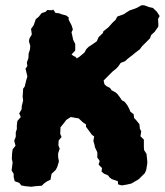

<svg xmlns="http://www.w3.org/2000/svg" viewBox="-20 -697 627 730"><path d="M99 13 77 11 61 8 53 -2 36 -8 32 -24V-36L24 -49L26 -63L28 -79L25 -93L26 -114L28 -129L39 -143L34 -162L40 -177V-194L44 -206V-220L46 -237L59 -252L53 -266L62 -281L63 -295L68 -315L66 -330L67 -342L68 -360L74 -368L79 -389L84 -406L82 -415L77 -436L84 -446L82 -459L88 -476L89 -494L94 -509L95 -523L90 -540L92 -551L101 -566L98 -587L108 -601L116 -624L127 -633L138 -647L153 -652L160 -659L178 -658L182 -661L191 -648L208 -646L210 -644L232 -638L241 -631V-622L252 -601L257 -585L252 -574L256 -556L258 -546L266 -530V-505L252 -490L260 -484L267 -481L272 -475L283 -482L301 -497L308 -510L317 -519L331 -528L348 -540L355 -556L371 -571L373 -578L392 -593L409 -612L419 -621L426 -634L451 -643L458 -648L474 -658L481 -660L500 -667L518 -677H528L547 -670L561 -667L576 -653L587 -636L581 -625L582 -607V-596L568 -576L555 -564L550 -551L534 -535L520 -521L512 -510L495 -497L483 -487L466 -474L455 -464L439 -458L430 -445L424 -438L408 -425L397 -414L387 -404L374 -391L377 -377L384 -370L399 -362L404 -354L419 -346L426 -340L436 -327L443 -316L454 -310L464 -297L471 -284L476 -272L488 -263L490 -248L497 -241L510 -225L512 -207L517 -198L514 -179L527 -166V-150V-138L528 -126L537 -112L540 -84V-76L536 -51L531 -39L518 -26L508 -16L493 -7L479 1L461 5L443 8L429 4L428 -8L405 -16L397 -22L391 -30L375 -37L366 -45L368 -58L355 -71L359 -85L350 -98V-118L341 -137L339 -148L335 -161L338 -178L329 -185L321 -196L307 -215V-224L295 -232L279 -247L272 -248L255 -251L249 -252L232 -241L223 -229L210 -213L209 -188L214 -176L203 -163L202 -144L207 -132L201 -114V-100L204 -83L198 -63L192 -51L176 -36L172 -14L158 -7L147 1L139 9L114 11Z"/></svg>

Font: Winky Rough
Style: Bold Italic
Weight: 700
Italic angle: -8.97852°
Designer: Simon Atzbach
Foundry: typofactur
Version: Version 1.206; ttfautohint (v1.8.4.7-5d5b)